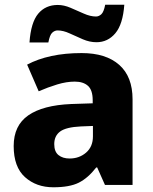

<svg xmlns="http://www.w3.org/2000/svg" viewBox="-20 -784 650 814"><path d="M326 -559Q429 -559 485.5 -509Q542 -459 542 -363V0H425L392 -74H388Q353 -29 314 -9.5Q275 10 206 10Q134 10 86 -33Q38 -76 38 -165Q38 -252 100 -295Q162 -338 282 -343L373 -346V-359Q373 -402 353 -420Q333 -438 297 -438Q262 -438 222.5 -426Q183 -414 144 -397L95 -510Q140 -534 198 -546.5Q256 -559 326 -559ZM323 -248Q260 -245 235 -226.5Q210 -208 210 -173Q210 -141 228 -126.5Q246 -112 275 -112Q316 -112 345 -137Q374 -162 374 -206V-250ZM105 -604Q111 -689 142 -726Q173 -763 225 -763Q251 -763 279 -751Q307 -739 335 -726.5Q363 -714 387 -714Q399 -714 409.5 -723.5Q420 -733 426 -764H507Q501 -681 469 -643Q437 -605 389 -605Q360 -605 331 -617.5Q302 -630 275 -642.5Q248 -655 224 -655Q212 -655 201.5 -645.5Q191 -636 185 -604Z"/></svg>

Font: Noto Sans Khmer UI ExtraBold
Style: Regular
Weight: 800
Designer: Danh Hong and the Monotype Design Team
Foundry: Monotype Imaging Inc.
Version: Version 2.002; ttfautohint (v1.8.4.7-5d5b)